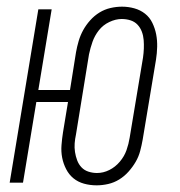

<svg xmlns="http://www.w3.org/2000/svg" viewBox="-20 -548 540 576"><path d="M270 8Q250 8 232 3Q214 -2 200.5 -13Q187 -24 178.5 -40.5Q170 -57 166.5 -75Q163 -93 164.5 -112.5Q166 -132 169 -151L184 -242H89L49 0H9L95 -520H135L95 -278H190L208 -391Q211 -408 216 -425Q221 -442 229.5 -457.5Q238 -473 250.5 -487Q263 -501 278.5 -510.5Q294 -520 311.5 -524Q329 -528 346 -528Q365 -528 383 -523Q401 -518 415 -507Q429 -496 437 -479.5Q445 -463 448.5 -445Q452 -427 451.5 -407.5Q451 -388 448 -369L408 -129Q405 -112 400.5 -95Q396 -78 387 -62.5Q378 -47 365.5 -33Q353 -19 337.5 -9.5Q322 0 304.5 4Q287 8 270 8ZM271 -29Q290 -29 308 -38Q326 -47 339.5 -63Q353 -79 359.5 -97.5Q366 -116 369 -135L409 -375Q411 -389 411.5 -402Q412 -415 411 -428Q410 -441 405.5 -453Q401 -465 392.5 -474Q384 -483 371.5 -487Q359 -491 345 -491Q327 -491 308 -482Q289 -473 276.5 -457Q264 -441 257.5 -422.5Q251 -404 247 -385L208 -145Q205 -131 204 -118Q203 -105 205 -92Q207 -79 211.5 -67Q216 -55 224.5 -46Q233 -37 245.5 -33Q258 -29 271 -29Z"/></svg>

Font: Iosevka SS18 Extralight
Style: Italic
Weight: 200
Italic angle: -9°
Monospace: yes
Designer: Belleve Invis
Foundry: Belleve Invis
Version: Version 25.1.1; ttfautohint (v1.8.4)